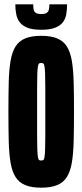

<svg xmlns="http://www.w3.org/2000/svg" viewBox="-20 -862 382 890"><path d="M171 8Q126 8 97 -4Q68 -16 52 -41.5Q36 -67 29 -108Q22 -149 20.5 -207.5Q19 -266 19 -344Q19 -422 20.5 -480.5Q22 -539 29 -580Q36 -621 52 -646.5Q68 -672 97 -684Q126 -696 171 -696Q216 -696 245 -684Q274 -672 290 -646.5Q306 -621 313 -580Q320 -539 321.5 -480.5Q323 -422 323 -344Q323 -266 321.5 -207.5Q320 -149 313 -108Q306 -67 290 -41.5Q274 -16 245 -4Q216 8 171 8ZM171 -118Q177 -118 180.5 -120Q184 -122 186 -132.5Q188 -143 189 -167Q190 -191 190 -234Q190 -277 190 -344Q190 -411 190 -454Q190 -497 189 -521Q188 -545 186 -555.5Q184 -566 180.5 -568Q177 -570 171 -570Q165 -570 161.5 -568Q158 -566 156 -555.5Q154 -545 153 -521Q152 -497 152 -454.5Q152 -412 152 -344Q152 -277 152 -234Q152 -191 153 -167Q154 -143 156 -132.5Q158 -122 161.5 -120Q165 -118 171 -118ZM171 -724Q132 -724 108.5 -733Q85 -742 72.5 -757.5Q60 -773 55.5 -795Q51 -817 51 -842H134Q134 -830 135.5 -819.5Q137 -809 145 -803Q153 -797 171 -797Q190 -797 197.5 -803Q205 -809 207 -819.5Q209 -830 209 -842H291Q291 -817 287 -795Q283 -773 270.5 -757.5Q258 -742 234 -733Q210 -724 171 -724Z"/></svg>

Font: Saira UltraCondensed Black
Style: Regular
Weight: 900
Width: 1
Designer: Hector Gatti with collaboration of the Omnibus-Type team
Foundry: Omnibus-Type
Version: Version 1.101